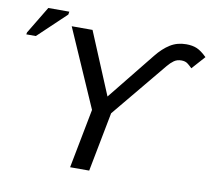

<svg xmlns="http://www.w3.org/2000/svg" viewBox="-208 -817 1013 909"><g transform="rotate(10 299.0 -362.5)"><path d="M626 -668.9Q656.2 -668.9 677.7 -659.7Q699.2 -650.4 725.6 -624.5L668.9 -561Q657.7 -572.3 646.5 -580.8Q635.3 -589.4 616.7 -589.4Q595.7 -589.4 580.8 -578.6Q565.9 -567.9 551.8 -550.8L332 -285.2L276.9 0H185.1L240.2 -285.2L76.7 -658.7H176.8L301.3 -360.4L484.4 -587.9Q515.6 -627 549.3 -647.9Q583 -668.9 626 -668.9ZM-128.4 -583.5 -126.5 -593.3 -47.4 -724.6H53.7L51.3 -710.4L-82.5 -583.5Z"/></g></svg>

Font: Cousine
Style: Italic
Weight: 400
Italic angle: -12°
Monospace: yes
Designer: Steve Matteson
Foundry: Monotype Imaging Inc.
Version: Version 1.21